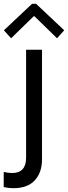

<svg xmlns="http://www.w3.org/2000/svg" viewBox="-43 -780 359 1013"><path d="M-23.4 207V127Q-1.5 132.8 21.5 132.8Q57.6 132.8 76.2 112.5Q94.7 92.3 94.7 52.7V-517.6H178.7V60.5Q178.7 129.4 140.9 171.1Q103 212.9 27.3 212.9Q1.5 212.9 -23.4 207ZM-22.5 -620.1 126 -759.8H147.5L295.9 -620.1L257.8 -578.1L138.7 -694.3H134.8L15.6 -578.1Z"/></svg>

Font: Reddit Sans Fudge
Style: Regular
Weight: 400
Designer: Stephen Hutchings
Foundry: Reddit
Version: Version 1.011